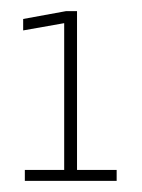

<svg xmlns="http://www.w3.org/2000/svg" viewBox="-20 -699 254 344"><path d="M24.5 -375V-394.5H95V-657.5L21.5 -644.5V-665L98 -679H118V-394.5H189V-375Z"/></svg>

Font: Anybody ExtraLight
Style: Regular
Weight: 200
Designer: Tyler Finck
Foundry: Etcetera Type Company
Version: Version 1.010; ttfautohint (v1.8.3) -l 8 -r 50 -G 200 -x 14 